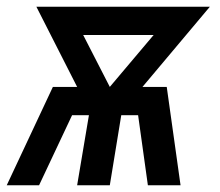

<svg xmlns="http://www.w3.org/2000/svg" viewBox="-34 -550 654 570"><path d="M-14 0 123 -292H195L74 -530H589L389 -292H461L502 0H405L376 -208H326L292 0H195L230 -208H180L82 0ZM292 -292 422 -446H213Z"/></svg>

Font: Iosevka Curly Medium Extended
Style: Italic
Weight: 500
Width: 7
Italic angle: -9°
Monospace: yes
Designer: Belleve Invis
Foundry: Belleve Invis
Version: Version 11.1.0; ttfautohint (v1.8.3)